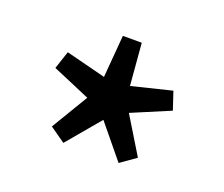

<svg xmlns="http://www.w3.org/2000/svg" viewBox="-67 -892 601 516"><g transform="rotate(20 233.5 -633.5)"><path d="M154 -471 234 -566 312 -471 356 -502 292 -607 401 -653 384 -704 270 -676 260 -796H206L196 -675L82 -704L65 -653L173 -607L110 -502Z"/></g></svg>

Font: Noto Sans CJK SC
Style: Regular
Weight: 400
Designer: Ryoko NISHIZUKA 西塚涼子 (kana, bopomofo & ideographs); Paul D. Hunt (Latin, Greek & Cyrillic); Sandoll Communications 산돌커뮤니
Foundry: Adobe
Version: Version 2.004;hotconv 1.0.118;makeotfexe 2.5.65603